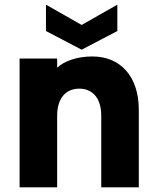

<svg xmlns="http://www.w3.org/2000/svg" viewBox="-20 -803 674 823"><path d="M64 -552V0H225V-307C225 -382 262 -423 320 -423C377 -423 414 -382 414 -307V0H575V-332C575 -478 494 -561 376 -561C311 -561 257 -542 225 -513V-552ZM177 -670 330 -590 483 -670V-783L330 -696L177 -783Z"/></svg>

Font: Malmofest
Style: Bold
Weight: 700
Designer: Jonny Pinhorn (Poppins), Kolossal
Version: Version 1.004;Glyphs 3.1.2 (3151)